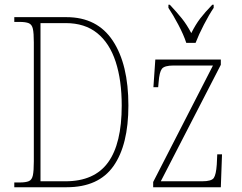

<svg xmlns="http://www.w3.org/2000/svg" viewBox="-20 -786 1015 806"><path d="M40 0V-20H62Q88 -20 101 -25.5Q114 -31 118 -50Q122 -69 122 -109V-608Q122 -647 118 -665Q114 -683 101 -688.5Q88 -694 62 -694H40V-714H259Q388 -714 453.5 -615Q519 -516 519 -343Q519 -178 456.5 -89Q394 0 260 0ZM255 -25Q376 -25 433.5 -104Q491 -183 491 -343Q491 -449 465.5 -527Q440 -605 388 -647Q336 -689 256 -689H150V-25ZM623 0V-22L874 -511H709Q670 -511 659.5 -497Q649 -483 646 -442L644 -420H624L632 -536H907V-514L655 -25H829Q868 -25 877.5 -39Q887 -53 890 -95L892 -138H912L907 0ZM762 -606Q751 -640 728.5 -682.5Q706 -725 687 -753V-766H693Q723 -734 743.5 -708.5Q764 -683 783 -647Q801 -683 820.5 -708.5Q840 -734 871 -766H877V-753Q858 -725 836 -682.5Q814 -640 801 -606Z"/></svg>

Font: Noto Serif Condensed Thin
Style: Regular
Weight: 100
Width: 3
Designer: Monotype Design Team
Foundry: Monotype Imaging Inc.
Version: Version 2.013; ttfautohint (v1.8.4.7-5d5b)